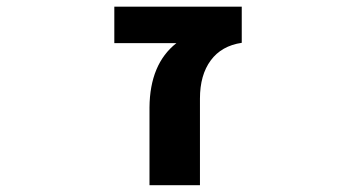

<svg xmlns="http://www.w3.org/2000/svg" viewBox="-20 -543 1040 565"><path d="M499 -416H316.4V-523.4H691.4V-417Q631.8 -408.2 600.1 -365.2Q568.4 -322.3 568.4 -252.9V2H419.9V-226.6Q420.9 -354.5 499 -416Z"/></svg>

Font: Gen Shin Gothic Monospace Bold
Style: Bold
Weight: 700
Designer: [Source Han Sans]
Ryoko NISHIZUKA  (kana & ideographs); Paul D. Hunt (Latin, Greek & Cyrillic); Wenlong ZHANG  (bopomofo
Version: Version 1.002.20150607